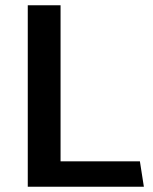

<svg xmlns="http://www.w3.org/2000/svg" viewBox="-20 -706 579 726"><path d="M85 0V-686H209V-96H509L524 0Z"/></svg>

Font: Chivo Medium Medium
Style: Regular
Weight: 500
Version: Version 2.002